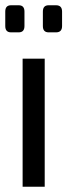

<svg xmlns="http://www.w3.org/2000/svg" viewBox="-22 -710 256 730"><path d="M20 -690H49Q71 -690 71 -666V-611Q71 -587 49 -587H20Q-2 -587 -2 -611V-666Q-2 -690 20 -690ZM163 -690H191Q214 -690 214 -666V-611Q214 -587 191 -587H163Q141 -587 141 -611V-666Q141 -690 163 -690ZM148 0H64V-487H148Z"/></svg>

Font: exo2condensed_r
Style: Regular
Weight: 400
Width: 3
Designer: Natanael Gama
Version: Version 1.001;PS 001.001;hotconv 1.0.70;makeotf.lib2.5.58329